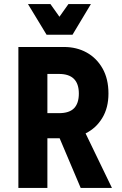

<svg xmlns="http://www.w3.org/2000/svg" viewBox="-20 -920 595 940"><path d="M70 0V-690H293Q355 -690 404 -663Q453 -636 482 -585Q511 -534 511 -462Q511 -392 480.5 -342Q450 -292 399 -267L528 0H375L272 -243H212V0ZM212 -366H269Q319 -366 342.5 -390Q366 -414 366 -462Q366 -558 269 -558H212ZM425 -900 335 -750H208L117 -900H227L271 -838L315 -900Z"/></svg>

Font: Radio Canada Condensed
Style: Bold
Weight: 700
Width: 3
Designer: Charles Daoud, Etienne Aubert Bonn, Alexandre Saumier Demers, Jacques Le Bailly
Foundry: Radio-Canada
Version: Version 2.104; ttfautohint (v1.8.4.7-5d5b);gftools[0.9.28.de